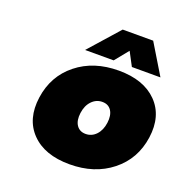

<svg xmlns="http://www.w3.org/2000/svg" viewBox="-137 -895 999 1030"><g transform="rotate(20 363.0 -380.5)"><path d="M150.9 -69.1Q76.2 -146 94.2 -273.9Q112.3 -401.9 208.3 -478.5Q304.2 -555.2 446.8 -555.2Q589.4 -555.2 664.8 -478.5Q740.2 -401.9 722.2 -273.9Q704.1 -146 607.4 -69.1Q510.7 7.8 368.2 7.8Q225.6 7.8 150.9 -69.1ZM237.8 -597.2 390.1 -769H564L668 -597.2H504.9L463.9 -674.8L400.9 -597.2ZM361.1 -341.1Q335.9 -314.9 330.1 -271Q324.2 -227.1 341.8 -200.9Q359.4 -174.8 394 -174.8Q428.7 -174.8 453.4 -200.9Q478 -227.1 483.9 -271Q489.7 -314.9 472.7 -341.1Q455.6 -367.2 420.9 -367.2Q386.2 -367.2 361.1 -341.1Z"/></g></svg>

Font: Trueno UltraBlack
Style: Italic
Weight: 950
Designer: Julieta Ulanovsky
Foundry: Julieta Ulanovsky
Version: Version 3.001b | FøM Fix